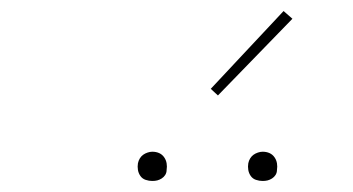

<svg xmlns="http://www.w3.org/2000/svg" viewBox="-20 -982 640 348"><path d="M456 -654Q450 -654 444 -656Q438 -658 434.5 -663Q431 -668 430 -674Q429 -680 430 -686Q431 -691 433.5 -695Q436 -699 439.5 -701.5Q443 -704 447.5 -705.5Q452 -707 456 -707Q463 -707 468.5 -704.5Q474 -702 477.5 -697Q481 -692 482 -686Q483 -680 482 -674Q482 -669 479.5 -665Q477 -661 473 -658.5Q469 -656 465 -655Q461 -654 456 -654ZM256 -654Q250 -654 244 -656Q238 -658 234.5 -663Q231 -668 230 -674Q229 -680 230 -686Q231 -691 233.5 -695Q236 -699 239.5 -701.5Q243 -704 247.5 -705.5Q252 -707 256 -707Q263 -707 268.5 -704.5Q274 -702 277.5 -697Q281 -692 282 -686Q283 -680 282 -674Q282 -669 279.5 -665Q277 -661 273 -658.5Q269 -656 265 -655Q261 -654 256 -654ZM375 -809 362 -821 494 -962 510 -948Z"/></svg>

Font: Iosevka Curly Slab ThEx
Style: Italic
Weight: 100
Width: 7
Italic angle: -9°
Monospace: yes
Designer: Belleve Invis
Foundry: Belleve Invis
Version: Version 11.1.0; ttfautohint (v1.8.3)